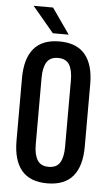

<svg xmlns="http://www.w3.org/2000/svg" viewBox="-56 -839 507 887"><g transform="rotate(5 197.0 -396.0)"><path d="M197 9.5Q117 9.5 78 -37.2Q39 -84 39 -174.5V-464Q39 -554.5 78 -601.5Q117 -648.5 197 -648.5Q277 -648.5 316.2 -601.5Q355.5 -554.5 355.5 -464V-174.5Q355.5 -84 316.2 -37.2Q277 9.5 197 9.5ZM197 -67Q234 -67 249.5 -92.5Q265 -118 265 -165.5V-473.5Q265 -521.5 249.5 -546.8Q234 -572 197 -572Q160.5 -572 144.8 -546.8Q129 -521.5 129 -473.5V-165.5Q129 -118 144.8 -92.5Q160.5 -67 197 -67ZM153.5 -802 236.5 -683.5H163L63.5 -802Z"/></g></svg>

Font: Anek Latin Condensed Medium
Style: Regular
Weight: 500
Width: 3
Designer: Yesha Goshar
Foundry: Ek Type
Version: Version 1.003